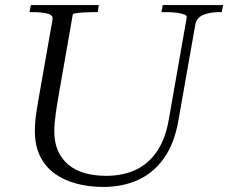

<svg xmlns="http://www.w3.org/2000/svg" viewBox="-20 -730 903 760"><path d="M208 -329Q204 -304 201 -283Q198 -262 196.5 -244Q195 -226 195 -209Q195 -165 210 -132Q225 -99 252 -77Q279 -55 317 -44.5Q355 -34 400 -34Q466 -34 516.5 -57.5Q567 -81 601 -130.5Q635 -180 648 -256L719 -660Q721 -668 710 -672.5Q699 -677 680 -679.5Q661 -682 637 -682H619L624 -710H863L858 -682H846Q811 -682 784.5 -671Q758 -660 753 -632L686 -252Q670 -161 628.5 -103Q587 -45 526 -17.5Q465 10 389 10Q333 10 283.5 -3Q234 -16 197 -42.5Q160 -69 139 -111Q118 -153 118 -211Q118 -229 119.5 -248Q121 -267 124.5 -288.5Q128 -310 132 -335L188 -653Q191 -671 166.5 -676.5Q142 -682 108 -682H97L102 -710H371L367 -682H353Q333 -682 314 -681Q295 -680 282 -678Q269 -676 268 -672Z"/></svg>

Font: Roboto Serif 120pt Expanded Light
Style: Italic
Weight: 300
Width: 7
Italic angle: -10°
Designer: Greg Gazdowicz
Foundry: Commercial Type
Version: Version 1.008